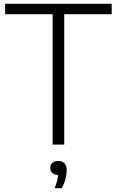

<svg xmlns="http://www.w3.org/2000/svg" viewBox="-20 -760 614 1009"><path d="M256.5 0V-685.5H7V-740H567V-685.5H317.5V0ZM330.5 135.5Q330.5 156 323.8 181.5Q317 207 304.5 229H267Q283.5 189.5 285.5 159.5Q266 159 255 149Q244 139 244 122.5Q244 106 255 96Q266 86 285.5 86Q307.5 86 319 98.5Q330.5 111 330.5 135.5Z"/></svg>

Font: Encode Sans Light
Style: Regular
Weight: 300
Designer: Multiple Designers
Foundry: Impallari Type
Version: Version 2.000